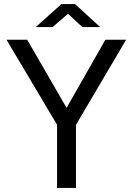

<svg xmlns="http://www.w3.org/2000/svg" viewBox="-20 -917 647 937"><path d="M595.4 -723 350.7 -307.6V0H258.4V-308.2L11.8 -723H112.8L305 -390.5L494.1 -723ZM381.9 -784.8 312 -849.8 236.4 -784.8H154.3L279.8 -897.2H346.2L469 -784.8Z"/></svg>

Font: Public Sans Thin
Style: Regular
Weight: 100
Designer: The Public Sans project authors (U.S. Web Design System). Libre Franklin designed by Pablo Impallari and Rodrigo Fuenzal
Version: Version 1.008